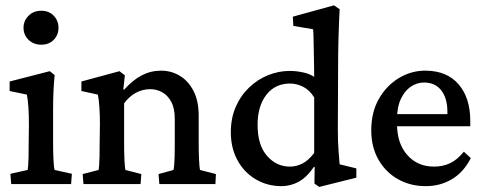

<svg xmlns="http://www.w3.org/2000/svg" viewBox="-20 -699 1839 729"><path d="M22.5 0 19.5 -39.1 85 -53.7Q85.9 -57.6 86.9 -68.8Q87.9 -80.1 88.4 -101.1Q88.9 -122.1 88.9 -155.3L89.8 -224.6Q89.8 -260.7 87.9 -290.5Q85.9 -320.3 82 -339.8L16.6 -353.5V-389.6L168.9 -428.7L187.5 -414.1Q184.6 -383.8 183.1 -353.5Q181.6 -323.2 181.6 -283.2V-160.2Q181.6 -120.1 183.1 -90.8Q184.6 -61.5 187.5 -53.7L252.9 -39.1L250 0ZM136.7 -529.3Q107.4 -529.3 88.4 -547.9Q69.3 -566.4 69.3 -593.8Q69.3 -620.1 88.4 -639.2Q107.4 -658.2 136.7 -658.2Q166 -658.2 184.1 -639.2Q202.1 -620.1 202.1 -593.8Q202.1 -566.4 184.1 -547.9Q166 -529.3 136.7 -529.3Z M296.9 0 293.9 -38.1 354.5 -53.7Q355.5 -58.6 356.4 -70.8Q357.4 -83 357.9 -103.5Q358.4 -124 358.4 -155.3L359.4 -230.5Q359.4 -262.7 357.4 -291.5Q355.5 -320.3 351.6 -339.8L289.1 -353.5V-389.6L433.6 -428.7L454.1 -413.1L448.2 -359.4L451.2 -358.4Q484.4 -395.5 518.6 -413.1Q552.7 -430.7 591.8 -430.7Q629.9 -430.7 662.1 -411.6Q694.3 -392.6 714.4 -354.5Q734.4 -316.4 734.4 -258.8V-154.3Q734.4 -120.1 735.8 -91.3Q737.3 -62.5 739.3 -53.7L799.8 -38.1L797.9 0H585L582 -38.1L638.7 -53.7Q640.6 -61.5 641.6 -74.7Q642.6 -87.9 643.1 -106.9Q643.6 -126 643.6 -149.4V-247.1Q643.6 -288.1 629.9 -313Q616.2 -337.9 595.2 -349.1Q574.2 -360.4 550.8 -360.4Q520.5 -360.4 495.1 -346.2Q469.7 -332 451.2 -306.6V-160.2Q451.2 -119.1 452.6 -90.8Q454.1 -62.5 456.1 -53.7L516.6 -38.1L513.7 0Z M1192.4 10.7 1173.8 -2 1174.8 -65.4H1171.9Q1144.5 -25.4 1113.8 -8.8Q1083 7.8 1048.8 7.8Q995.1 7.8 951.2 -18.1Q907.2 -43.9 881.8 -90.3Q856.4 -136.7 856.4 -197.3Q856.4 -250 875 -293Q893.6 -335.9 925.8 -366.7Q958 -397.5 998 -413.6Q1038.1 -429.7 1080.1 -429.7Q1104.5 -429.7 1129.9 -424.3Q1155.3 -418.9 1172.9 -407.2Q1172.9 -424.8 1172.4 -451.7Q1171.9 -478.5 1171.4 -506.3Q1170.9 -534.2 1170.4 -556.6Q1169.9 -579.1 1168.9 -587.9L1093.8 -600.6L1091.8 -635.7L1248 -678.7L1269.5 -664.1Q1266.6 -603.5 1265.1 -548.3Q1263.7 -493.2 1263.7 -433.6L1262.7 -208Q1262.7 -158.2 1265.6 -124.5Q1268.6 -90.8 1269.5 -75.2L1333 -59.6V-24.4ZM1081.1 -66.4Q1104.5 -66.4 1127.4 -77.6Q1150.4 -88.9 1172.9 -118.2V-329.1Q1155.3 -357.4 1130.9 -369.6Q1106.4 -381.8 1081.1 -381.8Q1024.4 -381.8 991.2 -338.9Q958 -295.9 958 -224.6Q958 -148.4 993.7 -107.4Q1029.3 -66.4 1081.1 -66.4Z M1596.7 7.8Q1538.1 7.8 1491.2 -18.6Q1444.3 -44.9 1417 -92.8Q1389.6 -140.6 1389.6 -204.1Q1389.6 -273.4 1418.9 -324.2Q1448.2 -375 1495.6 -403.3Q1543 -431.6 1597.7 -430.7Q1677.7 -429.7 1721.7 -378.4Q1765.6 -327.1 1765.6 -239.3V-219.7H1470.7V-265.6H1691.4L1678.7 -249V-274.4Q1678.7 -326.2 1655.3 -356Q1631.8 -385.7 1589.8 -385.7Q1563.5 -385.7 1540 -370.1Q1516.6 -354.5 1502 -323.2Q1487.3 -292 1487.3 -245.1V-230.5Q1487.3 -154.3 1526.4 -110.4Q1565.4 -66.4 1627.9 -66.4Q1661.1 -66.4 1688.5 -79.1Q1715.8 -91.8 1741.2 -123L1767.6 -98.6Q1740.2 -44.9 1695.8 -18.6Q1651.4 7.8 1596.7 7.8Z"/></svg>

Font: Crimson Pro ExtraLight Medium
Style: Regular
Weight: 500
Version: Version 1.002